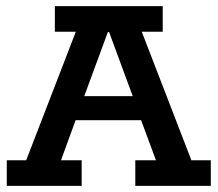

<svg xmlns="http://www.w3.org/2000/svg" viewBox="-20 -603 706 623"><path d="M2 0V-83H65L226 -500H158V-583H508V-500H440L601 -83H664V0H419V-83H486L426 -245L462 -213H206L237 -245L178 -83H245V0ZM243 -263 225 -291H437L421 -263L334 -499H330Z"/></svg>

Font: Rokkitt SemiBold SemiBold
Style: Regular
Weight: 600
Version: Version 3.103